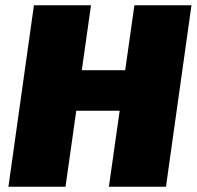

<svg xmlns="http://www.w3.org/2000/svg" viewBox="-20 -710 748 730"><path d="M708 -690 611 0H394L435 -289H270L229 0H12L109 -690H326L291 -443H456L491 -690Z"/></svg>

Font: Exo 2.0 Black
Style: Italic
Weight: 900
Italic angle: -8°
Designer: Natanael Gama
Version: Version 1.001;PS 001.001;hotconv 1.0.70;makeotf.lib2.5.58329